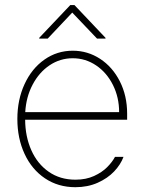

<svg xmlns="http://www.w3.org/2000/svg" viewBox="-20 -742 581 772"><path d="M49.8 -263.7Q49.8 -341.3 78.9 -404.1Q107.9 -466.8 158.7 -502.4Q209.5 -538.1 272.5 -538.1Q332.5 -538.1 382.6 -505.4Q432.6 -472.7 461.9 -414.8Q491.2 -356.9 491.2 -285.2V-260.7H81.1Q81.5 -192.9 106 -137.9Q130.4 -83 176 -51.3Q221.7 -19.5 283.2 -19.5Q325.7 -19.5 358.2 -34.4Q390.6 -49.3 411.1 -70.1Q431.6 -90.8 442.4 -111.3H476.6Q465.3 -80.6 439 -52.7Q412.6 -24.9 372.6 -7.1Q332.5 10.7 283.2 10.7Q213.9 10.7 160.9 -24.9Q107.9 -60.5 78.9 -123Q49.8 -185.5 49.8 -263.7ZM459 -291Q459 -350.6 434.1 -400.4Q409.2 -450.2 366.5 -479Q323.7 -507.8 272.5 -507.8Q221.7 -507.8 179.4 -479.5Q137.2 -451.2 111.1 -401.6Q85 -352.1 81.5 -291ZM270.5 -691.4 171.9 -586.9H137.7V-589.8L262.7 -721.7H279.3L404.3 -589.8V-586.9H370.1Z"/></svg>

Font: Pretendard JP Thin
Style: Regular
Weight: 100
Designer: Base glyphs from Inter by Rasmus Andersson; Hangeul glyphs from Noto Sans CJK(Source Han Sans) by Jang Soo-young and Kan
Foundry: Kil Hyung-jin
Version: Version 1.309